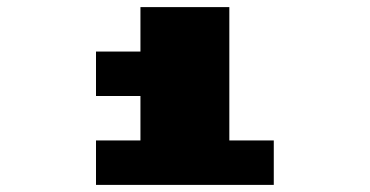

<svg xmlns="http://www.w3.org/2000/svg" viewBox="-20 -1020 1040 540"><path d="M250 -500V-625H375V-750H250V-875H375V-1000H625V-625H750V-500Z"/></svg>

Font: Press Start 2P
Style: Regular
Weight: 400
Designer: CodeMan38
Foundry: CodeMan38
Version: Version 3.000